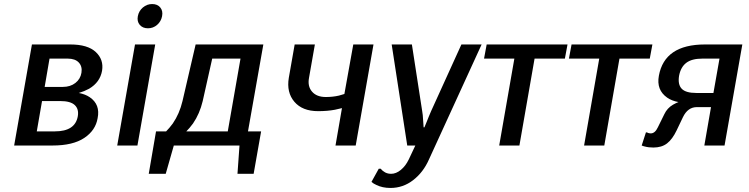

<svg xmlns="http://www.w3.org/2000/svg" viewBox="-20 -720 3705 950"><path d="M50 0 138 -500H328Q414 -500 454 -462.5Q494 -425 485 -370Q475 -313 421 -281Q397 -268 370 -260Q402 -254 424 -239Q477 -203 463 -135Q453 -75 397 -37.5Q341 0 240 0ZM201 -290H291Q328 -290 353 -309.5Q378 -329 383 -360Q388 -391 370 -410.5Q352 -430 315 -430H225ZM162 -70H252Q352 -70 365 -145Q371 -180 350 -200Q329 -220 278 -220H188Z M757.5 -597Q738 -580 712 -580Q686 -580 671.5 -597Q657 -614 662 -640Q667 -666 687 -683Q707 -700 733 -700Q759 -700 773 -683Q787 -666 782 -640Q777 -614 757.5 -597ZM560 0 648 -500H748L660 0Z M716 140 752 -70H802Q818 -86 835 -109Q868 -157 883 -220L948 -500H1283L1207 -70H1272L1235 140H1155L1165 0H840L800 140ZM902 -70H1107L1170 -430H1030L983 -220Q968 -157 935 -109Q918 -86 902 -70Z M1640 0 1672 -185 1637 -177Q1600 -170 1554 -170Q1476 -170 1436.5 -216.5Q1397 -263 1409 -335L1438 -500H1538L1509 -335Q1501 -293 1524 -266.5Q1547 -240 1592 -240Q1627 -240 1657 -247Q1659 -248 1669 -250.5Q1679 -253 1684 -255L1728 -500H1828L1740 0Z M1912 210Q1872 210 1842 195Q1828 189 1818 180L1854 115H1864Q1871 124 1878 128Q1893 140 1915 140Q1940 140 1963.5 120.5Q1987 101 2002 70L2035 0H1995L1918 -500H2018L2069 -170Q2072 -157 2074 -119L2076 -90H2080L2092 -119Q2095 -126 2102 -144Q2109 -162 2113 -170L2263 -500H2363L2102 70Q2074 133 2024 171.5Q1974 210 1912 210Z M2450 0 2525 -430H2375L2388 -500H2788L2775 -430H2625L2550 0Z M2870 0 2945 -430H2795L2808 -500H3208L3195 -430H3045L2970 0Z M3213 10Q3189 10 3171 5Q3165 4 3155 0L3176 -65H3181L3187 -62Q3195 -60 3200 -60Q3221 -60 3235 -90L3267 -155Q3281 -185 3310 -202Q3328 -212 3337 -215Q3304 -221 3281 -237Q3227 -275 3240 -345Q3268 -500 3468 -500H3653L3565 0H3465L3498 -190H3428Q3383 -190 3359 -140L3328 -75Q3307 -31 3280.5 -10.5Q3254 10 3213 10ZM3425 -260H3510L3540 -430H3455Q3403 -430 3375.5 -409Q3348 -388 3340 -345Q3333 -302 3353 -281Q3373 -260 3425 -260Z"/></svg>

Font: Scada
Style: Italic
Weight: 400
Italic angle: -10°
Designer: Jovanny Lemonad
Foundry: Jovanny Lemonad
Version: Version 4.100;PS 004.100;hotconv 1.0.88;makeotf.lib2.5.64775